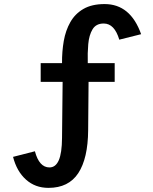

<svg xmlns="http://www.w3.org/2000/svg" viewBox="-20 -850 750 940"><path d="M217.3 69.8Q152.3 69.8 107.2 29.3Q62 -11.2 43.9 -82L150.9 -109.4Q171.9 -30.3 222.2 -30.3Q252.4 -30.3 267.8 -65.4Q283.2 -100.6 283.7 -174.8L286.6 -449.2H179.2V-541H283.7Q283.2 -597.7 292.2 -649.4Q301.3 -701.2 324.5 -741.9Q347.7 -782.7 388.7 -806.4Q429.7 -830.1 492.2 -830.1Q618.7 -830.1 670.9 -682.6L564 -655.8Q540.5 -734.9 487.8 -734.9Q450.2 -734.9 433.1 -706.5Q416 -678.2 412.1 -634Q408.2 -589.8 409.7 -541H541.5V-449.2H413.6L411.6 -212.4Q410.6 -74.7 363.3 -2.4Q315.9 69.8 217.3 69.8Z"/></svg>

Font: FORM UDPGothic
Style: Bold
Weight: 700
Foundry: Pronama LLC
Version: Version 1.051